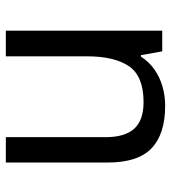

<svg xmlns="http://www.w3.org/2000/svg" viewBox="16 -602 586 658"><g transform="rotate(90 309.0 -273.0)"><path d="M343 -546Q439 -546 488 -499.5Q537 -453 537 -349V0H450V-343Q450 -408 421 -440Q392 -472 330 -472Q241 -472 207 -422Q173 -372 173 -278V0H85V-536H156L169 -463H174Q192 -491 218.5 -509.5Q245 -528 277 -537Q309 -546 343 -546Z"/></g></svg>

Font: lsinhala25
Style: Book
Weight: 400
Designer: Jelle Bosma - Monotype Design Team
Foundry: Monotype Imaging Inc.
Version: Version 2.003